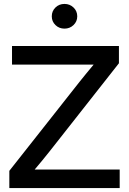

<svg xmlns="http://www.w3.org/2000/svg" viewBox="-20 -963 660 983"><path d="M27.8 0V-88.4L388.7 -545.9Q405.8 -567.4 423.6 -589.1Q441.4 -610.8 459.5 -632.3H41.5V-727.5H588.9V-639.2L235.4 -189.9Q216.8 -166.5 197.3 -142.6Q177.7 -118.7 157.7 -95.2H592.8V0ZM310.1 -816.4Q282.7 -816.4 263.9 -834.7Q245.1 -853 245.1 -879.4Q245.1 -906.2 263.9 -924.6Q282.7 -942.9 310.1 -942.9Q337.4 -942.9 356.4 -924.6Q375.5 -906.2 375.5 -879.4Q375.5 -853 356.4 -834.7Q337.4 -816.4 310.1 -816.4Z"/></svg>

Font: Inter Display Medium
Style: Regular
Weight: 500
Designer: Rasmus Andersson
Foundry: rsms
Version: Version 4.001;git-9221beed3